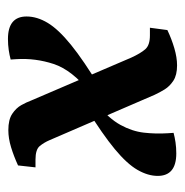

<svg xmlns="http://www.w3.org/2000/svg" viewBox="-11 -458 476 495"><g transform="rotate(90 227.5 -210.0)"><path d="M315 7Q288 7 273 -3Q258 -13 250.5 -26.5Q243 -40 239 -51L128 -310Q117 -334 106.5 -346Q96 -358 71 -358H51L57 -403Q80 -414 104 -421Q128 -428 148 -428Q173 -428 187.5 -418.5Q202 -409 210 -396Q218 -383 224 -370L341 -99Q347 -85 356 -74Q365 -63 391 -63H411L406 -18Q382 -7 359 0Q336 7 315 7ZM80 8Q22 8 22 -40Q22 -67 38.5 -94.5Q55 -122 95 -154.5Q135 -187 206 -230L217 -203Q160 -157 144.5 -110Q129 -63 132 -14L133 1Q122 4 108.5 6Q95 8 80 8ZM260 -195 249 -223Q285 -252 301.5 -282Q318 -312 321.5 -342.5Q325 -373 323 -404L322 -419Q333 -422 346.5 -424Q360 -426 375 -426Q433 -426 433 -378Q433 -353 417.5 -326Q402 -299 364 -267.5Q326 -236 260 -195Z"/></g></svg>

Font: Yrsa SemiBold
Style: Italic
Weight: 600
Italic angle: -7.10001°
Version: Version 2.004